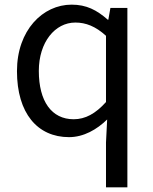

<svg xmlns="http://www.w3.org/2000/svg" viewBox="-20 -577 660 826"><path d="M436 229H528V-543H455L446 -492H444C396 -534 352 -557 288 -557C164 -557 53 -447 53 -271C53 -90 141 13 277 13C340 13 397 -20 441 -63L436 36ZM297 -64C202 -64 147 -141 147 -272C147 -396 217 -480 304 -480C349 -480 391 -464 436 -423V-138C391 -88 347 -64 297 -64Z"/></svg>

Font: Source Han Sans JP
Style: Regular
Weight: 400
Designer: Ryoko NISHIZUKA 西塚涼子 (kana, bopomofo & ideographs); Paul D. Hunt (Latin, Greek & Cyrillic); Sandoll Communications 산돌커뮤니
Foundry: Adobe
Version: Version 2.004;hotconv 1.0.118;makeotfexe 2.5.65603